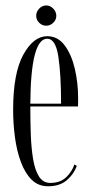

<svg xmlns="http://www.w3.org/2000/svg" viewBox="-20 -656 326 687"><path d="M152 10.5Q117 10.5 93.2 -13Q69.5 -36.5 54.8 -76.2Q40 -116 33.5 -164.5Q27 -213 27 -263Q27 -394.5 63.5 -460.5Q100 -526.5 149 -526.5Q187 -526.5 211.5 -493.5Q236 -460.5 247.8 -409.8Q259.5 -359 259.5 -305.5Q259.5 -297.5 259.5 -290Q259.5 -282.5 259 -275H88.5V-273Q88.5 -222 90.2 -173.8Q92 -125.5 98.5 -86.5Q105 -47.5 119.5 -24.5Q134 -1.5 160 -1.5Q196 -1.5 217.2 -22.2Q238.5 -43 246 -67.5L255 -62.5Q244 -32.5 218.8 -11Q193.5 10.5 152 10.5ZM149 -517.5Q90 -517.5 88.5 -285H198.5Q198.5 -389.5 188.8 -453.5Q179 -517.5 149 -517.5ZM145.5 -564Q131 -564 120.2 -574.5Q109.5 -585 109.5 -599.5Q109.5 -614 120.2 -625.2Q131 -636.5 145.5 -636.5Q159.5 -636.5 170.5 -625.2Q181.5 -614 181.5 -599.5Q181.5 -585 170.5 -574.5Q159.5 -564 145.5 -564Z"/></svg>

Font: Imbue 100pt Light
Style: Regular
Weight: 300
Designer: Tyler Finck
Foundry: Etcetera Type Company
Version: Version 1.102; ttfautohint (v1.8.3)